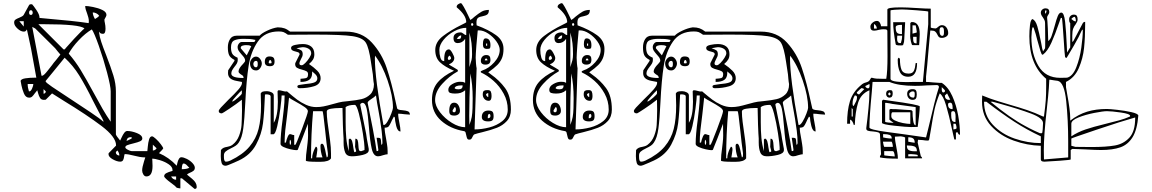

<svg xmlns="http://www.w3.org/2000/svg" viewBox="-20 -1014 7329 1221"><path d="M1127 120V184Q1121 184 1118 183L1104 180Q1104 180 1091 167Q1084 161 1065.5 147.5Q1047 134 1035.5 123Q1024 112 1024 107Q1024 94 1038 87Q1052 80 1063 77Q1074 74 1077 73V67Q1077 47 1052.5 30.5Q1028 14 996.5 4.5Q965 -5 948 -5Q948 1 949 12Q950 23 950 41Q950 108 911 108Q899 108 891.5 95.5Q884 83 884 70Q884 50 896 12Q901 -2 904 -13Q885 -13 866.5 -16.5Q848 -20 833 -24Q795 -34 774 -34Q771 -34 769.5 -20Q768 -6 763 4Q758 14 744 14Q724 14 697 -1Q670 -16 670 -34Q670 -39 671 -40L717 -87Q718 -87 718 -90Q718 -143 625.5 -213Q533 -283 387 -372Q335 -404 311 -420L271 -380L259 -379Q242 -379 234.5 -391.5Q227 -404 223 -419Q219 -434 217 -440Q213 -436 201 -420Q192 -407 184.5 -400Q177 -393 165 -393Q143 -393 132 -420Q121 -447 116.5 -470.5Q112 -494 111 -500Q115 -512 142 -516Q169 -520 199 -520H211L177 -707Q169 -745 161.5 -779.5Q154 -814 151 -827Q146 -818 142 -815.5Q138 -813 131 -813Q112 -813 91 -832.5Q70 -852 70 -870V-871Q70 -883 78 -889Q86 -895 102 -901Q111 -905 119.5 -909.5Q128 -914 131 -920L164 -980Q167 -985 169 -986Q171 -987 177 -987H184Q193 -978 212 -949.5Q231 -921 231 -904V-900L263 -897Q451 -881 544 -867L545 -880Q545 -891 541.5 -904Q538 -917 534 -928Q529 -940 525.5 -952.5Q522 -965 522 -976Q539 -976 572 -969.5Q605 -963 631 -950.5Q657 -938 657 -919Q657 -912 644 -890Q644 -879 647 -868Q651 -850 651 -831Q651 -799 635 -799Q626 -799 620 -802Q614 -805 611 -813Q610 -811 610 -807Q613 -781 624 -747.5Q635 -714 655 -664Q685 -586 701 -534Q717 -482 717 -433V-160Q717 -153 744 -120Q747 -125 754 -141Q761 -157 770 -169Q779 -181 789 -181Q817 -181 851 -167.5Q885 -154 885 -133Q885 -122 871 -115.5Q857 -109 828 -102Q803 -96 790 -91Q777 -86 777 -77Q777 -70 793 -61.5Q809 -53 817 -53H917Q918 -58 920 -82.5Q922 -107 928 -127Q934 -147 947 -147Q954 -147 971.5 -131Q989 -115 1003.5 -95.5Q1018 -76 1018 -70Q1018 -67 991 -40Q1053 -14 1104 40Q1105 37 1108 22.5Q1111 8 1117.5 -3Q1124 -14 1133 -14Q1147 -14 1168 -3.5Q1189 7 1204 23Q1219 39 1219 53Q1219 65 1210.5 72Q1202 79 1187 85Q1180 88 1175 91Q1170 94 1170 97Q1172 99 1201.5 123Q1231 147 1231 174Q1231 187 1220 187H1217L1137 120ZM165 -933Q165 -919 177 -919Q182 -919 185 -923Q188 -927 188 -933Q188 -940 185 -944.5Q182 -949 177 -949Q165 -949 165 -933ZM584 -893Q603 -904 611 -913Q605 -923 593 -929Q581 -935 570 -935Q570 -917 584 -893ZM131 -845V-879H103ZM384 -700H391Q396 -704 397 -707L451 -767Q463 -780 486.5 -804Q510 -828 517 -833Q488 -860 261 -860H224ZM244 -533Q244 -532 247 -532Q258 -532 283.5 -565Q309 -598 311 -600Q318 -611 338 -634L364 -667Q360 -671 347 -687Q334 -703 331 -707L301 -737Q205 -833 204 -833L185 -843ZM575 -425Q609 -362 633 -320.5Q657 -279 684 -240V-433Q684 -465 661 -552Q638 -639 608.5 -722.5Q579 -806 564 -827Q523 -803 481 -758.5Q439 -714 417 -673Q460 -623 493 -569Q526 -515 575 -425ZM438 -378Q499 -338 558 -298.5Q617 -259 637 -240Q638 -241 638 -243Q638 -246 635.5 -250Q633 -254 631 -260Q615 -288 571 -374Q523 -471 484 -534Q445 -597 391 -647L317 -556L271 -500Q270 -499 270 -497Q270 -490 311 -462Q352 -434 438 -378ZM164 -433H167Q176 -433 184 -451Q192 -469 192 -480H156Q156 -457 164 -433ZM257 -418Q262 -418 266.5 -422Q271 -426 271 -431V-433L257 -447ZM784 -120H791Q799 -123 817 -133V-142Q802 -142 795.5 -138Q789 -134 784 -120ZM952 -57Q967 -57 976 -71L952 -94ZM739 -25Q739 -41 727 -57Q721 -53 717 -47V-43Q717 -35 724 -30Q731 -25 739 -25ZM1136 62Q1167 62 1184 53Q1173 41 1165 33.5Q1157 26 1147 26Q1141 26 1138.5 38Q1136 50 1136 62ZM1100 129V108H1068Q1079 129 1100 129Z M1385 -60Q1393 -70 1402 -74Q1411 -78 1424 -80Q1427 -81 1438 -83.5Q1449 -86 1458 -93Q1487 -115 1500.5 -151Q1514 -187 1516 -218.5Q1518 -250 1519 -310L1518 -380Q1483 -352 1438.5 -322.5Q1394 -293 1391 -293Q1371 -293 1371 -308Q1371 -315 1384.5 -330Q1398 -345 1432 -379Q1473 -418 1496 -444.5Q1519 -471 1519 -487Q1519 -491 1518 -493Q1510 -495 1484 -499.5Q1458 -504 1444 -516Q1430 -528 1430 -550L1431 -567L1471 -627V-633Q1444 -647 1436.5 -664.5Q1429 -682 1429 -713Q1429 -743 1442.5 -765Q1456 -787 1485 -787H1631Q1643 -802 1679 -819Q1715 -836 1745 -840H1748Q1771 -840 1788.5 -834Q1806 -828 1825 -813H2178Q2281 -813 2344.5 -743.5Q2408 -674 2439 -582Q2470 -490 2498 -358Q2501 -347 2505 -327Q2506 -320 2515 -317Q2524 -314 2540 -313Q2563 -311 2574.5 -306Q2586 -301 2587 -285Q2577 -285 2566 -286.5Q2555 -288 2549 -288Q2531 -291 2512 -291Q2512 -277 2515 -259.5Q2518 -242 2519 -237Q2527 -199 2527 -178Q2508 -178 2499.5 -213.5Q2491 -249 2491 -267L2485 -273Q2477 -259 2473 -250.5Q2469 -242 2467 -237Q2458 -217 2451 -209.5Q2444 -202 2426 -202Q2426 -176 2436 -128Q2437 -121 2441 -97.5Q2445 -74 2445 -53V-33Q2436 -33 2416 -27Q2397 -20 2384 -20Q2355 -20 2344 -68Q2333 -116 2326 -207Q2320 -284 2312 -322Q2304 -360 2285 -360Q2282 -360 2276.5 -356.5Q2271 -353 2271 -350V-347L2305 -180Q2308 -169 2313 -132Q2324 -71 2325 -67V-59Q2325 -38 2287 -29Q2249 -20 2217 -20Q2185 -20 2175 -44.5Q2165 -69 2165 -108V-133Q2163 -153 2160.5 -221Q2158 -289 2158 -327H2138Q2111 -327 2084.5 -322.5Q2058 -318 2058 -305Q2058 -275 2062.5 -240Q2067 -205 2072 -171Q2073 -164 2079 -120.5Q2085 -77 2085 -37V-7Q2071 15 2018 15H2002Q1925 15 1925 7Q1925 -25 1932 -72Q1933 -80 1936 -106Q1939 -132 1939 -153L1938 -227Q1932 -209 1902 -133Q1902 -133 1878 -73Q1877 -71 1875.5 -66Q1874 -61 1871.5 -60Q1869 -59 1865 -59Q1853 -59 1828 -64.5Q1803 -70 1783.5 -79Q1764 -88 1764 -99Q1764 -157 1777 -252Q1778 -263 1784 -312.5Q1790 -362 1790 -407H1771Q1771 -388 1763 -325Q1755 -262 1743 -211Q1731 -160 1718 -160H1701V-400Q1701 -408 1692.5 -411Q1684 -414 1675 -414Q1668 -414 1665 -413Q1661 -299 1652.5 -230Q1644 -161 1608.5 -94.5Q1573 -28 1498 7Q1495 8 1459.5 24Q1424 40 1415 40Q1395 40 1389.5 23Q1384 6 1384 -19V-27Q1384 -55 1385 -60ZM1417 14Q1426 14 1434.5 11Q1443 8 1445 7Q1524 -31 1566.5 -81.5Q1609 -132 1624.5 -194.5Q1640 -257 1640 -343Q1640 -366 1638 -420Q1643 -429 1652 -431.5Q1661 -434 1674 -434H1680Q1692 -434 1706.5 -427Q1721 -420 1721 -407V-233Q1747 -276 1747 -367Q1747 -393 1745 -433Q1747 -439 1751 -440H1754Q1762 -440 1776 -436Q1790 -432 1797 -432Q1802 -432 1805 -433Q1845 -399 1869.5 -380.5Q1894 -362 1926 -347.5Q1958 -333 1991 -333Q2015 -333 2038 -337.5Q2061 -342 2096 -352Q2142 -365 2158 -367Q2171 -369 2195 -371Q2246 -376 2278.5 -383.5Q2311 -391 2334.5 -413.5Q2358 -436 2358 -479Q2355 -494 2353.5 -512.5Q2352 -531 2351 -541L2339 -620Q2326 -711 2306.5 -742.5Q2287 -774 2222 -784Q2157 -794 1978 -794Q1836 -794 1811 -793Q1793 -806 1782.5 -810Q1772 -814 1752 -814Q1664 -814 1619.5 -749.5Q1575 -685 1561 -595Q1547 -505 1540 -363Q1535 -256 1527 -196.5Q1519 -137 1498 -107Q1491 -96 1479.5 -88Q1468 -80 1449 -71Q1426 -60 1415 -50.5Q1404 -41 1404 -27V-15Q1404 14 1417 14ZM1529 -518Q1529 -527 1525 -531.5Q1521 -536 1513 -540Q1512 -541 1507.5 -544Q1503 -547 1500 -551Q1497 -555 1497 -560Q1497 -579 1526 -608Q1529 -611 1534 -617.5Q1539 -624 1539 -627Q1539 -638 1533.5 -646.5Q1528 -655 1516 -668Q1503 -683 1497 -692.5Q1491 -702 1491 -714Q1491 -726 1499 -736.5Q1507 -747 1518 -747H1598L1605 -760Q1583 -765 1568.5 -766Q1554 -767 1527 -767Q1492 -767 1470.5 -757.5Q1449 -748 1449 -713Q1449 -687 1457 -672.5Q1465 -658 1491 -647L1492 -633Q1492 -621 1486.5 -611Q1481 -601 1471 -589Q1461 -576 1456 -566.5Q1451 -557 1451 -546Q1451 -518 1529 -518ZM1918 -479Q1956 -482 1977 -489Q1998 -496 1998 -516Q1998 -531 1982.5 -544.5Q1967 -558 1965 -560V-551Q1965 -519 1946 -506Q1927 -493 1891 -493V-513Q1897 -514 1912.5 -515Q1928 -516 1933.5 -522Q1939 -528 1939 -542Q1939 -555 1929.5 -560.5Q1920 -566 1901 -571Q1880 -576 1868.5 -583Q1857 -590 1857 -607L1858 -613L1885 -667V-670Q1885 -677 1879 -680Q1873 -683 1861 -686Q1847 -689 1839 -694Q1831 -699 1831 -710Q1831 -723 1857.5 -728.5Q1884 -734 1905 -734Q1939 -734 1959 -718Q1979 -702 1979 -669Q1979 -649 1970.5 -635Q1962 -621 1945 -607Q1976 -586 1997.5 -564.5Q2019 -543 2019 -517Q2019 -478 1977 -465.5Q1935 -453 1887 -453Q1871 -453 1871 -464Q1871 -471 1881.5 -473.5Q1892 -476 1918 -479ZM1549 -662 1578 -720Q1569 -725 1562.5 -726Q1556 -727 1544 -727Q1533 -727 1522 -723.5Q1511 -720 1511 -710V-707ZM1899 -599Q1907 -599 1921.5 -613.5Q1936 -628 1947.5 -646.5Q1959 -665 1959 -675Q1959 -694 1942.5 -704Q1926 -714 1905 -714Q1900 -713 1888 -711.5Q1876 -710 1865 -707Q1887 -700 1896 -693.5Q1905 -687 1905 -669Q1905 -656 1894 -638Q1884 -620 1884 -610Q1884 -599 1899 -599ZM2418 -220Q2419 -219 2421 -219Q2431 -219 2444.5 -241.5Q2458 -264 2468.5 -292Q2479 -320 2479 -328Q2479 -403 2445 -502Q2411 -601 2365 -660L2364 -643Q2364 -516 2418 -220ZM1693 -655Q1711 -655 1718.5 -648Q1726 -641 1726 -623Q1726 -607 1719 -600Q1712 -593 1696 -593Q1664 -593 1664 -620Q1664 -655 1693 -655ZM1608 -654Q1623 -654 1634 -639.5Q1645 -625 1645 -610Q1645 -595 1634.5 -580.5Q1624 -566 1609 -566Q1590 -566 1580 -578.5Q1570 -591 1570 -611Q1570 -626 1581.5 -640Q1593 -654 1608 -654ZM1689 -613Q1691 -611 1698 -611Q1704 -611 1707 -613Q1707 -630 1698 -633Q1689 -630 1689 -613ZM1608 -586Q1619 -586 1619 -604V-611Q1619 -627 1608 -627Q1600 -627 1595.5 -620.5Q1591 -614 1591 -607Q1591 -599 1595.5 -592.5Q1600 -586 1608 -586ZM1458 -373V-367Q1471 -373 1494.5 -393.5Q1518 -414 1518 -420V-440Q1508 -432 1483 -404Q1458 -376 1458 -373ZM2375 -53Q2380 -53 2383 -54Q2386 -55 2386 -62L2375 -138Q2391 -138 2396 -136Q2401 -134 2402.5 -123Q2404 -112 2405 -93Q2412 -95 2412 -106V-109Q2412 -142 2407 -182Q2402 -222 2396 -258Q2390 -294 2388 -304Q2376 -366 2371 -407Q2359 -395 2341 -384Q2329 -376 2323.5 -370.5Q2318 -365 2318 -360Q2332 -293 2350 -199Q2368 -105 2375 -53ZM1858 -93Q1862 -93 1900 -193Q1938 -293 1938 -307Q1938 -319 1917 -333.5Q1896 -348 1856 -370Q1848 -374 1835.5 -381.5Q1823 -389 1818 -393Q1815 -360 1811.5 -332.5Q1808 -305 1806 -283Q1798 -225 1794 -185Q1790 -145 1790 -107H1798Q1803 -130 1810 -145.5Q1817 -161 1824 -161Q1830 -161 1836.5 -158Q1843 -155 1851 -155V-93ZM2227 -75Q2231 -46 2235 -46Q2237 -46 2241 -48.5Q2245 -51 2245 -53Q2244 -58 2241.5 -66.5Q2239 -75 2238 -80L2240 -132Q2251 -132 2254.5 -121.5Q2258 -111 2259 -91Q2260 -70 2262.5 -61.5Q2265 -53 2274 -53H2278L2298 -60V-77Q2298 -97 2287.5 -166Q2277 -235 2262.5 -291Q2248 -347 2236 -347Q2197 -347 2178 -333V-238Q2178 -181 2182 -137.5Q2186 -94 2198 -53V-127L2205 -133Q2215 -130 2219.5 -115Q2224 -100 2227 -75ZM1958 -7H1965Q1965 -23 1970 -39.5Q1975 -56 1980.5 -67Q1986 -78 1988 -81Q1998 -81 1998 -64V-60Q1997 -51 1995 -36.5Q1993 -22 1991 -13H2031Q2018 -48 2018 -86Q2018 -100 2028 -100Q2036 -100 2042 -81.5Q2048 -63 2053 -35L2058 -13Q2065 -15 2065 -26V-29V-40Q2056 -101 2048 -183Q2035 -307 2031 -307H1971Q1958 -163 1958 -7ZM1822 -109Q1822 -93 1826 -93Q1831 -96 1831 -109Q1831 -117 1826 -125Q1822 -125 1822 -109Z M2748 -696Q2748 -747 2797 -784.5Q2846 -822 2915 -856Q2921 -859 2933 -865Q2945 -871 2945 -873Q2945 -917 2885 -967Q2884 -968 2884 -970Q2884 -981 2894.5 -987.5Q2905 -994 2911 -994Q2916 -994 2929.5 -970Q2943 -946 2955 -920.5Q2967 -895 2971 -887Q2981 -892 2998 -908Q3024 -929 3043 -940Q3062 -951 3089 -951Q3089 -930 3079.5 -922.5Q3070 -915 3050 -911Q3030 -908 3020 -900.5Q3010 -893 3010 -870L3011 -853Q3087 -825 3134.5 -790.5Q3182 -756 3182 -703Q3182 -668 3172 -644Q3162 -620 3142.5 -600.5Q3123 -581 3085 -554Q3088 -551 3102 -541Q3155 -504 3192 -454Q3229 -404 3229 -317Q3229 -272 3203 -244Q3177 -216 3140 -201.5Q3103 -187 3046 -173Q3015 -166 2998 -160Q2991 -158 2985 -144Q2981 -135 2977 -130.5Q2973 -126 2965 -126Q2955 -126 2951.5 -132.5Q2948 -139 2945 -154Q2943 -166 2940.5 -172.5Q2938 -179 2931 -180Q2843 -195 2785 -247Q2727 -299 2727 -378Q2727 -447 2763 -489.5Q2799 -532 2867 -564Q2809 -589 2778.5 -617.5Q2748 -646 2748 -696ZM2976 -858Q2976 -850 2983 -850Q2986 -850 2988 -852.5Q2990 -855 2990 -858Q2990 -861 2988 -864Q2986 -867 2983 -867Q2976 -867 2976 -858ZM2747 -378Q2747 -341 2778 -300.5Q2809 -260 2854 -232.5Q2899 -205 2938 -205V-440Q2924 -428 2909 -423.5Q2894 -419 2874 -419Q2855 -419 2843 -423Q2831 -427 2831 -443Q2831 -465 2856.5 -479.5Q2882 -494 2905 -494Q2917 -494 2923 -493Q2929 -492 2938 -487V-767Q2920 -740 2891 -740Q2864 -740 2864 -772Q2864 -790 2876.5 -799Q2889 -808 2908 -808Q2918 -808 2927.5 -799.5Q2937 -791 2945 -791V-837Q2909 -837 2868.5 -815.5Q2828 -794 2801 -761Q2774 -728 2774 -697Q2774 -670 2780.5 -647.5Q2787 -625 2805 -625V-637Q2805 -700 2835 -700Q2844 -700 2856.5 -677.5Q2869 -655 2869 -645Q2869 -631 2858.5 -620Q2848 -609 2835 -606Q2836 -601 2866 -585L2889 -571Q2892 -568 2892 -564Q2892 -561 2891 -560Q2838 -531 2792.5 -481Q2747 -431 2747 -378ZM3209 -317Q3209 -371 3183 -418.5Q3157 -466 3118.5 -500Q3080 -534 3039 -553Q3037 -555 3037 -558Q3037 -562 3048 -566Q3088 -579 3123 -617.5Q3158 -656 3158 -697Q3158 -721 3137 -750.5Q3116 -780 3085 -800.5Q3054 -821 3025 -821Q3020 -821 3018 -820Q3014 -786 3009.5 -725Q3005 -664 3005 -647Q3005 -633 3007 -610Q3009 -587 3011 -580L2998 -191Q3043 -191 3091.5 -203.5Q3140 -216 3174.5 -244Q3209 -272 3209 -317ZM2982 -669Q2982 -709 2978.5 -739.5Q2975 -770 2965 -807V-587Q2975 -617 2978.5 -632Q2982 -647 2982 -669ZM2885 -767Q2888 -766 2895 -766Q2906 -766 2909.5 -771Q2913 -776 2913 -789Q2899 -789 2885 -767ZM3068 -770Q3099 -770 3099 -726Q3099 -711 3095.5 -707Q3092 -703 3077 -703Q3063 -703 3057 -710Q3051 -717 3051 -732Q3051 -770 3068 -770ZM3071 -723H3078V-737H3071ZM3072 -664Q3087 -664 3093 -656.5Q3099 -649 3099 -634Q3099 -617 3091 -610Q3083 -603 3065 -603Q3053 -603 3045.5 -609Q3038 -615 3038 -627Q3038 -644 3047.5 -654Q3057 -664 3072 -664ZM2835 -632Q2838 -633 2843 -636Q2848 -639 2848 -642V-646Q2847 -651 2843.5 -655.5Q2840 -660 2838 -660Q2836 -660 2833 -655.5Q2830 -651 2828 -646V-642Q2828 -639 2830.5 -635.5Q2833 -632 2835 -632ZM3063 -630H3080Q3080 -639 3071 -643Q3063 -638 3063 -630ZM2964 -277 2965 -220Q2976 -247 2980 -270Q2984 -293 2985 -326L2986 -389Q2986 -477 2971 -547Q2964 -380 2964 -277ZM2895 -446Q2909 -446 2915.5 -451.5Q2922 -457 2922 -471H2915Q2875 -471 2871 -453Q2876 -448 2882.5 -447Q2889 -446 2895 -446ZM3077 -441H3082Q3097 -441 3101.5 -431Q3106 -421 3106 -403Q3106 -373 3088 -373Q3071 -373 3060.5 -385Q3050 -397 3050 -413Q3050 -431 3057 -436Q3064 -441 3077 -441ZM3085 -397V-422Q3081 -422 3076 -419Q3071 -416 3071 -413Q3071 -409 3075.5 -403Q3080 -397 3085 -397ZM2868 -361Q2886 -361 2895.5 -344.5Q2905 -328 2905 -309Q2905 -294 2894.5 -286.5Q2884 -279 2869 -279Q2851 -279 2844 -285.5Q2837 -292 2837 -309Q2837 -361 2868 -361ZM2868 -300Q2879 -300 2879 -316V-320Q2879 -332 2871 -333Q2870 -330 2864 -321.5Q2858 -313 2858 -310Q2858 -300 2868 -300ZM3085 -311Q3105 -311 3112 -303.5Q3119 -296 3119 -275Q3119 -256 3111.5 -249Q3104 -242 3084 -242Q3044 -242 3044 -270Q3044 -290 3055 -300.5Q3066 -311 3085 -311ZM3082 -268V-262Q3099 -262 3099 -277Q3099 -282 3097.5 -285Q3096 -288 3091 -290Q3082 -288 3082 -268Z M3390 -696Q3390 -747 3439 -784.5Q3488 -822 3557 -856Q3563 -859 3575 -865Q3587 -871 3587 -873Q3587 -917 3527 -967Q3526 -968 3526 -970Q3526 -981 3536.5 -987.5Q3547 -994 3553 -994Q3558 -994 3571.5 -970Q3585 -946 3597 -920.5Q3609 -895 3613 -887Q3623 -892 3640 -908Q3666 -929 3685 -940Q3704 -951 3731 -951Q3731 -930 3721.5 -922.5Q3712 -915 3692 -911Q3672 -908 3662 -900.5Q3652 -893 3652 -870L3653 -853Q3729 -825 3776.5 -790.5Q3824 -756 3824 -703Q3824 -668 3814 -644Q3804 -620 3784.5 -600.5Q3765 -581 3727 -554Q3730 -551 3744 -541Q3797 -504 3834 -454Q3871 -404 3871 -317Q3871 -272 3845 -244Q3819 -216 3782 -201.5Q3745 -187 3688 -173Q3657 -166 3640 -160Q3633 -158 3627 -144Q3623 -135 3619 -130.5Q3615 -126 3607 -126Q3597 -126 3593.5 -132.5Q3590 -139 3587 -154Q3585 -166 3582.5 -172.5Q3580 -179 3573 -180Q3485 -195 3427 -247Q3369 -299 3369 -378Q3369 -447 3405 -489.5Q3441 -532 3509 -564Q3451 -589 3420.5 -617.5Q3390 -646 3390 -696ZM3618 -858Q3618 -850 3625 -850Q3628 -850 3630 -852.5Q3632 -855 3632 -858Q3632 -861 3630 -864Q3628 -867 3625 -867Q3618 -867 3618 -858ZM3389 -378Q3389 -341 3420 -300.5Q3451 -260 3496 -232.5Q3541 -205 3580 -205V-440Q3566 -428 3551 -423.5Q3536 -419 3516 -419Q3497 -419 3485 -423Q3473 -427 3473 -443Q3473 -465 3498.5 -479.5Q3524 -494 3547 -494Q3559 -494 3565 -493Q3571 -492 3580 -487V-767Q3562 -740 3533 -740Q3506 -740 3506 -772Q3506 -790 3518.5 -799Q3531 -808 3550 -808Q3560 -808 3569.5 -799.5Q3579 -791 3587 -791V-837Q3551 -837 3510.5 -815.5Q3470 -794 3443 -761Q3416 -728 3416 -697Q3416 -670 3422.5 -647.5Q3429 -625 3447 -625V-637Q3447 -700 3477 -700Q3486 -700 3498.5 -677.5Q3511 -655 3511 -645Q3511 -631 3500.5 -620Q3490 -609 3477 -606Q3478 -601 3508 -585L3531 -571Q3534 -568 3534 -564Q3534 -561 3533 -560Q3480 -531 3434.5 -481Q3389 -431 3389 -378ZM3851 -317Q3851 -371 3825 -418.5Q3799 -466 3760.5 -500Q3722 -534 3681 -553Q3679 -555 3679 -558Q3679 -562 3690 -566Q3730 -579 3765 -617.5Q3800 -656 3800 -697Q3800 -721 3779 -750.5Q3758 -780 3727 -800.5Q3696 -821 3667 -821Q3662 -821 3660 -820Q3656 -786 3651.5 -725Q3647 -664 3647 -647Q3647 -633 3649 -610Q3651 -587 3653 -580L3640 -191Q3685 -191 3733.5 -203.5Q3782 -216 3816.5 -244Q3851 -272 3851 -317ZM3624 -669Q3624 -709 3620.5 -739.5Q3617 -770 3607 -807V-587Q3617 -617 3620.5 -632Q3624 -647 3624 -669ZM3527 -767Q3530 -766 3537 -766Q3548 -766 3551.5 -771Q3555 -776 3555 -789Q3541 -789 3527 -767ZM3710 -770Q3741 -770 3741 -726Q3741 -711 3737.5 -707Q3734 -703 3719 -703Q3705 -703 3699 -710Q3693 -717 3693 -732Q3693 -770 3710 -770ZM3713 -723H3720V-737H3713ZM3714 -664Q3729 -664 3735 -656.5Q3741 -649 3741 -634Q3741 -617 3733 -610Q3725 -603 3707 -603Q3695 -603 3687.5 -609Q3680 -615 3680 -627Q3680 -644 3689.5 -654Q3699 -664 3714 -664ZM3477 -632Q3480 -633 3485 -636Q3490 -639 3490 -642V-646Q3489 -651 3485.5 -655.5Q3482 -660 3480 -660Q3478 -660 3475 -655.5Q3472 -651 3470 -646V-642Q3470 -639 3472.5 -635.5Q3475 -632 3477 -632ZM3705 -630H3722Q3722 -639 3713 -643Q3705 -638 3705 -630ZM3606 -277 3607 -220Q3618 -247 3622 -270Q3626 -293 3627 -326L3628 -389Q3628 -477 3613 -547Q3606 -380 3606 -277ZM3537 -446Q3551 -446 3557.5 -451.5Q3564 -457 3564 -471H3557Q3517 -471 3513 -453Q3518 -448 3524.5 -447Q3531 -446 3537 -446ZM3719 -441H3724Q3739 -441 3743.5 -431Q3748 -421 3748 -403Q3748 -373 3730 -373Q3713 -373 3702.5 -385Q3692 -397 3692 -413Q3692 -431 3699 -436Q3706 -441 3719 -441ZM3727 -397V-422Q3723 -422 3718 -419Q3713 -416 3713 -413Q3713 -409 3717.5 -403Q3722 -397 3727 -397ZM3510 -361Q3528 -361 3537.5 -344.5Q3547 -328 3547 -309Q3547 -294 3536.5 -286.5Q3526 -279 3511 -279Q3493 -279 3486 -285.5Q3479 -292 3479 -309Q3479 -361 3510 -361ZM3510 -300Q3521 -300 3521 -316V-320Q3521 -332 3513 -333Q3512 -330 3506 -321.5Q3500 -313 3500 -310Q3500 -300 3510 -300ZM3727 -311Q3747 -311 3754 -303.5Q3761 -296 3761 -275Q3761 -256 3753.5 -249Q3746 -242 3726 -242Q3686 -242 3686 -270Q3686 -290 3697 -300.5Q3708 -311 3727 -311ZM3724 -268V-262Q3741 -262 3741 -277Q3741 -282 3739.5 -285Q3738 -288 3733 -290Q3724 -288 3724 -268Z M4025 -60Q4033 -70 4042 -74Q4051 -78 4064 -80Q4067 -81 4078 -83.5Q4089 -86 4098 -93Q4127 -115 4140.5 -151Q4154 -187 4156 -218.5Q4158 -250 4159 -310L4158 -380Q4123 -352 4078.5 -322.5Q4034 -293 4031 -293Q4011 -293 4011 -308Q4011 -315 4024.5 -330Q4038 -345 4072 -379Q4113 -418 4136 -444.5Q4159 -471 4159 -487Q4159 -491 4158 -493Q4150 -495 4124 -499.5Q4098 -504 4084 -516Q4070 -528 4070 -550L4071 -567L4111 -627V-633Q4084 -647 4076.5 -664.5Q4069 -682 4069 -713Q4069 -743 4082.5 -765Q4096 -787 4125 -787H4271Q4283 -802 4319 -819Q4355 -836 4385 -840H4388Q4411 -840 4428.5 -834Q4446 -828 4465 -813H4818Q4921 -813 4984.5 -743.5Q5048 -674 5079 -582Q5110 -490 5138 -358Q5141 -347 5145 -327Q5146 -320 5155 -317Q5164 -314 5180 -313Q5203 -311 5214.5 -306Q5226 -301 5227 -285Q5217 -285 5206 -286.5Q5195 -288 5189 -288Q5171 -291 5152 -291Q5152 -277 5155 -259.5Q5158 -242 5159 -237Q5167 -199 5167 -178Q5148 -178 5139.5 -213.5Q5131 -249 5131 -267L5125 -273Q5117 -259 5113 -250.5Q5109 -242 5107 -237Q5098 -217 5091 -209.5Q5084 -202 5066 -202Q5066 -176 5076 -128Q5077 -121 5081 -97.5Q5085 -74 5085 -53V-33Q5076 -33 5056 -27Q5037 -20 5024 -20Q4995 -20 4984 -68Q4973 -116 4966 -207Q4960 -284 4952 -322Q4944 -360 4925 -360Q4922 -360 4916.5 -356.5Q4911 -353 4911 -350V-347L4945 -180Q4948 -169 4953 -132Q4964 -71 4965 -67V-59Q4965 -38 4927 -29Q4889 -20 4857 -20Q4825 -20 4815 -44.5Q4805 -69 4805 -108V-133Q4803 -153 4800.5 -221Q4798 -289 4798 -327H4778Q4751 -327 4724.5 -322.5Q4698 -318 4698 -305Q4698 -275 4702.5 -240Q4707 -205 4712 -171Q4713 -164 4719 -120.5Q4725 -77 4725 -37V-7Q4711 15 4658 15H4642Q4565 15 4565 7Q4565 -25 4572 -72Q4573 -80 4576 -106Q4579 -132 4579 -153L4578 -227Q4572 -209 4542 -133Q4542 -133 4518 -73Q4517 -71 4515.5 -66Q4514 -61 4511.5 -60Q4509 -59 4505 -59Q4493 -59 4468 -64.5Q4443 -70 4423.5 -79Q4404 -88 4404 -99Q4404 -157 4417 -252Q4418 -263 4424 -312.5Q4430 -362 4430 -407H4411Q4411 -388 4403 -325Q4395 -262 4383 -211Q4371 -160 4358 -160H4341V-400Q4341 -408 4332.5 -411Q4324 -414 4315 -414Q4308 -414 4305 -413Q4301 -299 4292.5 -230Q4284 -161 4248.5 -94.5Q4213 -28 4138 7Q4135 8 4099.5 24Q4064 40 4055 40Q4035 40 4029.5 23Q4024 6 4024 -19V-27Q4024 -55 4025 -60ZM4057 14Q4066 14 4074.5 11Q4083 8 4085 7Q4164 -31 4206.5 -81.5Q4249 -132 4264.5 -194.5Q4280 -257 4280 -343Q4280 -366 4278 -420Q4283 -429 4292 -431.5Q4301 -434 4314 -434H4320Q4332 -434 4346.5 -427Q4361 -420 4361 -407V-233Q4387 -276 4387 -367Q4387 -393 4385 -433Q4387 -439 4391 -440H4394Q4402 -440 4416 -436Q4430 -432 4437 -432Q4442 -432 4445 -433Q4485 -399 4509.5 -380.5Q4534 -362 4566 -347.5Q4598 -333 4631 -333Q4655 -333 4678 -337.5Q4701 -342 4736 -352Q4782 -365 4798 -367Q4811 -369 4835 -371Q4886 -376 4918.5 -383.5Q4951 -391 4974.5 -413.5Q4998 -436 4998 -479Q4995 -494 4993.5 -512.5Q4992 -531 4991 -541L4979 -620Q4966 -711 4946.5 -742.5Q4927 -774 4862 -784Q4797 -794 4618 -794Q4476 -794 4451 -793Q4433 -806 4422.5 -810Q4412 -814 4392 -814Q4304 -814 4259.5 -749.5Q4215 -685 4201 -595Q4187 -505 4180 -363Q4175 -256 4167 -196.5Q4159 -137 4138 -107Q4131 -96 4119.5 -88Q4108 -80 4089 -71Q4066 -60 4055 -50.5Q4044 -41 4044 -27V-15Q4044 14 4057 14ZM4169 -518Q4169 -527 4165 -531.5Q4161 -536 4153 -540Q4152 -541 4147.5 -544Q4143 -547 4140 -551Q4137 -555 4137 -560Q4137 -579 4166 -608Q4169 -611 4174 -617.5Q4179 -624 4179 -627Q4179 -638 4173.5 -646.5Q4168 -655 4156 -668Q4143 -683 4137 -692.5Q4131 -702 4131 -714Q4131 -726 4139 -736.5Q4147 -747 4158 -747H4238L4245 -760Q4223 -765 4208.5 -766Q4194 -767 4167 -767Q4132 -767 4110.5 -757.5Q4089 -748 4089 -713Q4089 -687 4097 -672.5Q4105 -658 4131 -647L4132 -633Q4132 -621 4126.5 -611Q4121 -601 4111 -589Q4101 -576 4096 -566.5Q4091 -557 4091 -546Q4091 -518 4169 -518ZM4558 -479Q4596 -482 4617 -489Q4638 -496 4638 -516Q4638 -531 4622.5 -544.5Q4607 -558 4605 -560V-551Q4605 -519 4586 -506Q4567 -493 4531 -493V-513Q4537 -514 4552.5 -515Q4568 -516 4573.5 -522Q4579 -528 4579 -542Q4579 -555 4569.5 -560.5Q4560 -566 4541 -571Q4520 -576 4508.5 -583Q4497 -590 4497 -607L4498 -613L4525 -667V-670Q4525 -677 4519 -680Q4513 -683 4501 -686Q4487 -689 4479 -694Q4471 -699 4471 -710Q4471 -723 4497.5 -728.5Q4524 -734 4545 -734Q4579 -734 4599 -718Q4619 -702 4619 -669Q4619 -649 4610.5 -635Q4602 -621 4585 -607Q4616 -586 4637.5 -564.5Q4659 -543 4659 -517Q4659 -478 4617 -465.5Q4575 -453 4527 -453Q4511 -453 4511 -464Q4511 -471 4521.5 -473.5Q4532 -476 4558 -479ZM4189 -662 4218 -720Q4209 -725 4202.5 -726Q4196 -727 4184 -727Q4173 -727 4162 -723.5Q4151 -720 4151 -710V-707ZM4539 -599Q4547 -599 4561.5 -613.5Q4576 -628 4587.5 -646.5Q4599 -665 4599 -675Q4599 -694 4582.5 -704Q4566 -714 4545 -714Q4540 -713 4528 -711.5Q4516 -710 4505 -707Q4527 -700 4536 -693.5Q4545 -687 4545 -669Q4545 -656 4534 -638Q4524 -620 4524 -610Q4524 -599 4539 -599ZM5058 -220Q5059 -219 5061 -219Q5071 -219 5084.5 -241.5Q5098 -264 5108.5 -292Q5119 -320 5119 -328Q5119 -403 5085 -502Q5051 -601 5005 -660L5004 -643Q5004 -516 5058 -220ZM4333 -655Q4351 -655 4358.5 -648Q4366 -641 4366 -623Q4366 -607 4359 -600Q4352 -593 4336 -593Q4304 -593 4304 -620Q4304 -655 4333 -655ZM4248 -654Q4263 -654 4274 -639.5Q4285 -625 4285 -610Q4285 -595 4274.5 -580.5Q4264 -566 4249 -566Q4230 -566 4220 -578.5Q4210 -591 4210 -611Q4210 -626 4221.5 -640Q4233 -654 4248 -654ZM4329 -613Q4331 -611 4338 -611Q4344 -611 4347 -613Q4347 -630 4338 -633Q4329 -630 4329 -613ZM4248 -586Q4259 -586 4259 -604V-611Q4259 -627 4248 -627Q4240 -627 4235.5 -620.5Q4231 -614 4231 -607Q4231 -599 4235.5 -592.5Q4240 -586 4248 -586ZM4098 -373V-367Q4111 -373 4134.5 -393.5Q4158 -414 4158 -420V-440Q4148 -432 4123 -404Q4098 -376 4098 -373ZM5015 -53Q5020 -53 5023 -54Q5026 -55 5026 -62L5015 -138Q5031 -138 5036 -136Q5041 -134 5042.5 -123Q5044 -112 5045 -93Q5052 -95 5052 -106V-109Q5052 -142 5047 -182Q5042 -222 5036 -258Q5030 -294 5028 -304Q5016 -366 5011 -407Q4999 -395 4981 -384Q4969 -376 4963.5 -370.5Q4958 -365 4958 -360Q4972 -293 4990 -199Q5008 -105 5015 -53ZM4498 -93Q4502 -93 4540 -193Q4578 -293 4578 -307Q4578 -319 4557 -333.5Q4536 -348 4496 -370Q4488 -374 4475.5 -381.5Q4463 -389 4458 -393Q4455 -360 4451.5 -332.5Q4448 -305 4446 -283Q4438 -225 4434 -185Q4430 -145 4430 -107H4438Q4443 -130 4450 -145.5Q4457 -161 4464 -161Q4470 -161 4476.5 -158Q4483 -155 4491 -155V-93ZM4867 -75Q4871 -46 4875 -46Q4877 -46 4881 -48.5Q4885 -51 4885 -53Q4884 -58 4881.5 -66.5Q4879 -75 4878 -80L4880 -132Q4891 -132 4894.5 -121.5Q4898 -111 4899 -91Q4900 -70 4902.5 -61.5Q4905 -53 4914 -53H4918L4938 -60V-77Q4938 -97 4927.5 -166Q4917 -235 4902.5 -291Q4888 -347 4876 -347Q4837 -347 4818 -333V-238Q4818 -181 4822 -137.5Q4826 -94 4838 -53V-127L4845 -133Q4855 -130 4859.5 -115Q4864 -100 4867 -75ZM4598 -7H4605Q4605 -23 4610 -39.5Q4615 -56 4620.5 -67Q4626 -78 4628 -81Q4638 -81 4638 -64V-60Q4637 -51 4635 -36.5Q4633 -22 4631 -13H4671Q4658 -48 4658 -86Q4658 -100 4668 -100Q4676 -100 4682 -81.5Q4688 -63 4693 -35L4698 -13Q4705 -15 4705 -26V-29V-40Q4696 -101 4688 -183Q4675 -307 4671 -307H4611Q4598 -163 4598 -7ZM4462 -109Q4462 -93 4466 -93Q4471 -96 4471 -109Q4471 -117 4466 -125Q4462 -125 4462 -109Z M5583 -33 5576 -160Q5575 -169 5564 -172.5Q5553 -176 5532 -178Q5511 -179 5500 -182.5Q5489 -186 5489 -196V-200Q5493 -237 5496 -258Q5497 -270 5503 -325.5Q5509 -381 5509 -430V-440Q5454 -417 5436.5 -359.5Q5419 -302 5416 -220H5409Q5408 -228 5401.5 -239.5Q5395 -251 5386 -253V-227H5367Q5367 -311 5385 -370Q5403 -429 5456 -473Q5470 -486 5488 -490Q5498 -493 5504 -497Q5510 -501 5516 -513Q5518 -518 5523 -520Q5541 -515 5554 -514Q5567 -513 5589 -513H5616Q5624 -558 5624 -657L5623 -820L5616 -827L5597 -828Q5586 -828 5568 -824Q5551 -819 5538 -819Q5515 -819 5515 -844Q5515 -858 5528.5 -869.5Q5542 -881 5557 -881Q5568 -881 5575 -870Q5582 -859 5583 -847H5623V-953Q5623 -967 5702 -967H5714Q5746 -967 5808 -963Q5868 -959 5899 -959V-840Q5899 -837 5911.5 -835Q5924 -833 5930 -833Q5935 -833 5946.5 -843.5Q5958 -854 5970 -854Q5988 -854 5999 -839Q6010 -824 6010 -803Q6010 -789 5997 -781Q5984 -773 5969 -773Q5957 -773 5951.5 -778Q5946 -783 5941 -794Q5935 -807 5927 -813.5Q5919 -820 5899 -820H5896Q5888 -736 5883 -674Q5880 -640 5876.5 -599.5Q5873 -559 5869 -527V-493Q5885 -493 5913 -490L5956 -487H5969Q6010 -461 6036 -403Q6062 -345 6073.5 -279Q6085 -213 6085 -157Q6077 -157 6073 -165.5Q6069 -174 6067 -174L6063 -172L6059 -170V-127H6049Q6045 -141 6042 -156.5Q6039 -172 6035 -188Q6015 -282 5996.5 -344Q5978 -406 5956 -420Q5934 -366 5923.5 -319.5Q5913 -273 5901 -196L5889 -127Q5887 -121 5883 -120H5880Q5864 -120 5849 -123Q5829 -125 5818 -125L5816 -107L5836 -20Q5844 -15 5844 -7H5736V-140Q5733 -142 5725 -144Q5717 -146 5709 -147L5671 -145Q5671 -122 5681 -74Q5682 -68 5686 -46Q5690 -24 5690 -5Q5612 -5 5576 -13V-20Q5577 -23 5579.5 -27Q5582 -31 5583 -33ZM5643 -947V-513Q5643 -492 5743 -492Q5765 -492 5774.5 -492.5Q5784 -493 5786 -493H5849L5883 -860V-940Q5883 -943 5809.5 -948.5Q5736 -954 5715 -954Q5699 -954 5671 -952Q5643 -950 5643 -947ZM5779 -874Q5829 -874 5829 -796Q5829 -780 5827 -752L5825 -727H5783Q5778 -727 5773 -749.5Q5768 -772 5768 -784L5769 -817V-867Q5773 -874 5779 -874ZM5660 -873H5736V-867L5734 -831Q5730 -747 5729 -747L5723 -727Q5721 -726 5716 -725.5Q5711 -725 5707 -725Q5690 -725 5683 -727Q5676 -729 5676 -733Q5660 -819 5660 -873ZM5556 -832Q5556 -851 5538 -862V-832ZM5716 -797V-856H5712Q5676 -856 5676 -841Q5676 -817 5683.5 -807Q5691 -797 5716 -797ZM5783 -800 5809 -807Q5810 -807 5810 -812Q5809 -821 5807 -834Q5805 -847 5803 -853H5783ZM5973 -786Q5983 -786 5983 -806V-817Q5983 -841 5970 -841Q5961 -841 5958 -835.5Q5955 -830 5955 -820V-816Q5955 -786 5973 -786ZM5685 -767Q5685 -740 5703 -740H5709Q5717 -764 5717 -787H5686ZM5787 -767Q5787 -752 5791 -745Q5795 -738 5809 -738V-780H5787ZM5689 -634Q5689 -644 5696 -647L5703 -640Q5703 -595 5713 -570.5Q5723 -546 5758 -546Q5783 -546 5791.5 -563.5Q5800 -581 5803 -613H5812Q5812 -526 5756 -526Q5717 -526 5703 -556Q5689 -586 5689 -631ZM5729 -160 5869 -140 5884 -200Q5927 -386 5949 -453Q5951 -457 5951 -460Q5951 -473 5936 -473Q5918 -473 5874 -471Q5838 -468 5799 -468Q5695 -468 5636 -493H5529L5524 -428Q5509 -272 5509 -203Q5509 -190 5615 -175.5Q5721 -161 5729 -160ZM5499 -452Q5510 -452 5510 -470Q5510 -477 5509 -480L5483 -467Q5483 -457 5499 -452ZM5969 -446Q5969 -426 5979 -426Q5984 -426 5987 -429.5Q5990 -433 5990 -437Q5990 -439 5982.5 -447Q5975 -455 5969 -460V-450ZM5443 -413 5476 -447Q5471 -452 5459 -454Q5456 -454 5429 -427V-423Q5429 -420 5434.5 -417Q5440 -414 5443 -413ZM5784 -447Q5800 -447 5805 -439Q5810 -431 5810 -413Q5810 -396 5804.5 -387.5Q5799 -379 5783 -379Q5768 -379 5758.5 -390Q5749 -401 5749 -417Q5749 -447 5784 -447ZM5639 -441Q5650 -441 5653.5 -436.5Q5657 -432 5657 -419Q5657 -393 5636 -393Q5627 -393 5621 -400Q5615 -407 5615 -417Q5615 -441 5639 -441ZM5789 -393Q5797 -393 5797 -414V-418Q5797 -426 5794.5 -429.5Q5792 -433 5783 -433Q5777 -433 5769.5 -427.5Q5762 -422 5762 -417Q5762 -405 5769.5 -399Q5777 -393 5789 -393ZM5636 -407Q5640 -408 5643 -413V-420Q5640 -424 5636 -427Q5632 -424 5629 -420V-413Q5632 -408 5636 -407ZM6013 -379Q6020 -379 6023 -380L6003 -420Q6002 -420 5996.5 -414Q5991 -408 5989 -407V-404Q5989 -393 5996 -386Q6003 -379 6013 -379ZM5409 -340Q5420 -360 5425 -371Q5430 -382 5430 -394Q5430 -401 5427 -404Q5424 -407 5416 -407Q5402 -384 5402 -359V-353Q5402 -341 5409 -340ZM5596 -380 5636 -374Q5829 -348 5829 -337V-333Q5829 -320 5824.5 -276Q5820 -232 5816 -207L5773 -206Q5746 -206 5667.5 -214.5Q5589 -223 5589 -233V-373ZM6038 -320V-330Q6038 -361 6023 -361Q6009 -361 6009 -350Q6009 -335 6016 -327.5Q6023 -320 6038 -320ZM5803 -217V-333L5656 -353Q5655 -354 5639 -356.5Q5623 -359 5616 -360H5609V-240Q5609 -237 5627 -235Q5645 -233 5653 -233H5663Q5657 -237 5647 -244Q5637 -251 5636 -253V-313Q5636 -321 5648 -321Q5652 -321 5654 -320.5Q5656 -320 5657 -320H5676L5732 -316Q5776 -314 5776 -313L5783 -307Q5783 -273 5787.5 -245Q5792 -217 5803 -217ZM5396 -273H5403V-320L5396 -327ZM6029 -280Q6029 -261 6034 -249.5Q6039 -238 6056 -238L6057 -271Q6057 -307 6043 -307Q6034 -307 6031.5 -304Q6029 -301 6029 -294V-288ZM5769 -226V-300H5656Q5652 -300 5650 -294.5Q5648 -289 5648 -275Q5648 -259 5670.5 -248Q5693 -237 5722 -231.5Q5751 -226 5769 -226ZM6043 -191Q6047 -191 6055 -193Q6063 -195 6063 -200Q6063 -208 6060.5 -217.5Q6058 -227 6056 -227H6043ZM5649 -133H5651Q5651 -151 5637 -156Q5623 -161 5600 -161H5596V-140Q5597 -139 5616.5 -136Q5636 -133 5649 -133ZM5797 -106Q5797 -126 5787 -133.5Q5777 -141 5756 -141V-113Q5758 -112 5774 -109.5Q5790 -107 5797 -106ZM5596 -107Q5597 -99 5599 -91Q5601 -83 5603 -80H5658Q5658 -90 5655 -101.5Q5652 -113 5649 -113H5595Q5595 -109 5596 -107ZM5796 -52H5811Q5811 -77 5794.5 -83Q5778 -89 5747 -89Q5747 -66 5760 -59Q5773 -52 5796 -52ZM5603 -27Q5603 -25 5631 -22.5Q5659 -20 5670 -19Q5670 -29 5666.5 -41Q5663 -53 5656 -53H5603ZM5816 -20V-27Q5816 -30 5799 -32Q5782 -34 5773 -34L5756 -33V-20Z M6225 -367 6226 -407Q6276 -386 6330.5 -369.5Q6385 -353 6395 -350Q6462 -331 6512 -314Q6562 -297 6613 -273H6619Q6628 -342 6630.5 -378Q6633 -414 6633 -467V-513Q6526 -602 6526 -783Q6526 -819 6530 -854Q6534 -889 6546 -893Q6566 -884 6577 -846Q6588 -808 6601 -742Q6608 -698 6613 -687L6626 -707Q6627 -708 6627 -770L6626 -867Q6626 -877 6622.5 -885Q6619 -893 6611 -905Q6606 -911 6602.5 -918.5Q6599 -926 6599 -933Q6599 -945 6608 -953Q6617 -961 6629 -961Q6653 -961 6653 -937Q6653 -929 6646 -919.5Q6639 -910 6639 -904V-900Q6641 -885 6643.5 -833.5Q6646 -782 6646 -753Q6659 -762 6667 -784Q6675 -806 6687 -849Q6698 -891 6707 -912.5Q6716 -934 6729 -934Q6747 -934 6753.5 -875Q6760 -816 6764 -725Q6765 -713 6765 -701Q6765 -689 6766 -680L6786 -713V-867Q6781 -872 6780 -878.5Q6779 -885 6779 -891Q6779 -904 6787.5 -912.5Q6796 -921 6809 -921Q6823 -921 6828 -913Q6833 -905 6833 -891Q6833 -882 6830 -876Q6827 -870 6821 -860Q6811 -848 6805 -832.5Q6799 -817 6799 -787V-747L6806 -753L6866 -867Q6871 -875 6881 -875V-859Q6881 -777 6874 -709.5Q6867 -642 6840.5 -581Q6814 -520 6759 -493V-460Q6759 -456 6766 -419Q6786 -312 6786 -262V-247Q6838 -287 6894 -304Q6950 -321 7019 -321Q7037 -321 7085.5 -315.5Q7134 -310 7174.5 -301Q7215 -292 7219 -280Q7212 -189 7182.5 -141.5Q7153 -94 7104.5 -77Q7056 -60 6981 -60Q6951 -60 6879 -64L6799 -67L6789 -60V0Q6789 3 6721.5 8Q6654 13 6624 14H6621Q6599 14 6599 0V-87Q6512 -89 6426 -120Q6340 -151 6282.5 -213.5Q6225 -276 6225 -367ZM6626 -927Q6635 -930 6635 -947H6626ZM6822 -878Q6822 -889 6819.5 -898Q6817 -907 6813 -907Q6809 -907 6802 -902Q6795 -897 6793 -893Q6801 -886 6807.5 -882Q6814 -878 6822 -878ZM6723 -519 6766 -520Q6802 -529 6824.5 -586Q6847 -643 6856.5 -711Q6866 -779 6866 -823V-827L6859 -820Q6843 -782 6811.5 -728Q6780 -674 6774 -664L6763 -646Q6755 -646 6753 -653Q6750 -670 6745 -755Q6742 -806 6738 -853Q6734 -900 6733 -900H6726L6716 -871Q6690 -795 6666 -742Q6642 -689 6613 -667Q6612 -666 6609 -666Q6604 -666 6596.5 -689.5Q6589 -713 6576 -761Q6565 -806 6559 -820Q6554 -841 6549 -841Q6544 -841 6541.5 -816.5Q6539 -792 6539 -777Q6539 -671 6583.5 -595Q6628 -519 6723 -519ZM6637 -320Q6618 -155 6618 -57L6619 0L6773 -13V-107V-114Q6773 -248 6760.5 -370Q6748 -492 6706 -500Q6698 -501 6684 -503Q6670 -505 6659 -507H6653Q6651 -456 6645 -397Q6639 -338 6637 -320ZM6599 -104V-147Q6509 -189 6429 -241Q6349 -293 6253 -367H6238Q6238 -280 6294 -220.5Q6350 -161 6433 -132.5Q6516 -104 6599 -104ZM6499 -213Q6524 -199 6557.5 -183Q6591 -167 6593 -167H6606Q6609 -167 6611 -191.5Q6613 -216 6613 -231Q6613 -263 6537.5 -291.5Q6462 -320 6340 -354Q6348 -352 6293 -367H6279Q6405 -263 6499 -213ZM6793 -227V-147Q6834 -174 6882.5 -190.5Q6931 -207 7009 -226Q7063 -239 7098.5 -249Q7134 -259 7166 -273Q7167 -274 7167 -277Q7167 -290 7108 -298.5Q7049 -307 7019 -307Q6996 -307 6939.5 -296Q6883 -285 6838 -267Q6793 -249 6793 -227ZM6819 -80 6921 -79Q7015 -79 7070.5 -89Q7126 -99 7162.5 -139Q7199 -179 7199 -263V-267Q7113 -243 6953 -189Q6793 -135 6793 -133V-87Z"/></svg>

Font: Krikikrak Dingbats
Style: Regular
Weight: 400
Designer: Jenny du Carrois
Foundry: bBox Type GmbH
Version: Version 1.001